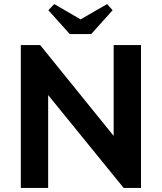

<svg xmlns="http://www.w3.org/2000/svg" viewBox="-20 -921 793 941"><path d="M82 -700H177L537 -255V-700H671V0H586L216 -455V0H82ZM217 -871 246 -901 375 -826 505 -901 532 -871 427 -754H322Z"/></svg>

Font: Tilda Sans Bold
Style: Regular
Weight: 700
Designer: ParaType Ltd
Foundry: ParaType Ltd
Version: Version 1.009